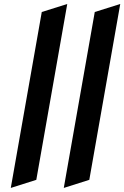

<svg xmlns="http://www.w3.org/2000/svg" viewBox="-20 -742 623 963"><path d="M34.1 200.6 189.5 -681.8 317.3 -722 162.1 160ZM299.9 200.6 455.3 -681.8 583.1 -722 427.9 160Z"/></svg>

Font: Overpass
Style: Italic
Weight: 400
Italic angle: -10°
Designer: Delve Withrington, Dave Bailey, Thomas Jockin
Foundry: Delve Fonts LLC
Version: Version 4.000